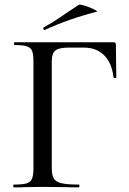

<svg xmlns="http://www.w3.org/2000/svg" viewBox="-20 -807 557 827"><path d="M40 -12Q77 -12 94 -17Q111 -22 117.5 -36.5Q124 -51 124 -81V-544Q124 -574 118 -588Q112 -602 95.5 -607.5Q79 -613 43 -613Q40 -613 40 -619Q40 -625 43 -625H469Q479 -625 479 -616L481 -474Q481 -471 475.5 -470.5Q470 -470 469 -473Q462 -536 428.5 -569Q395 -602 341 -602H277Q234 -602 218.5 -589.5Q203 -577 203 -543V-85Q203 -53 211.5 -38.5Q220 -24 244 -18Q268 -12 320 -12Q322 -12 322 -6Q322 0 320 0Q279 0 256 -1L162 -2L92 -1Q73 0 40 0Q37 0 37 -6Q37 -12 40 -12ZM172 -678Q168 -678 166.5 -682.5Q165 -687 168 -689Q214 -714 266 -751Q313 -782 319 -786Q324 -789 346.5 -782Q369 -775 386.5 -766Q404 -757 395 -756Q277 -726 173 -678Z"/></svg>

Font: Cormorant Unicase Medium
Style: Regular
Weight: 500
Designer: Christian Thalmann (Catharsis Fonts)
Foundry: Catharsis Fonts
Version: Version 4.000